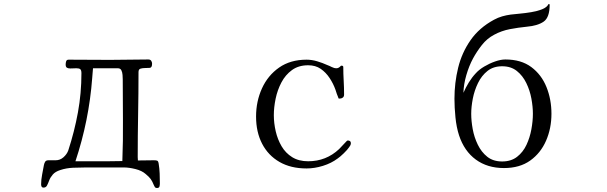

<svg xmlns="http://www.w3.org/2000/svg" viewBox="-20 -840 3040 962"><path d="M595 -442Q595 -451 594 -464.5Q593 -478 588 -488Q583 -498 570 -498H446Q445 -486 444 -474Q443 -462 442 -449Q426 -236 358 -32H519Q538 -32 556.5 -32.5Q575 -33 593 -33Q597 -135 596 -237.5Q595 -340 595 -442ZM781 79Q781 87 779 94.5Q777 102 766 102Q759 102 756 97.5Q753 93 751 88Q743 68 735 57Q727 46 710 32Q691 15 658.5 7Q626 -1 601 -1H411Q380 -1 346 0.5Q312 2 282 12Q257 20 244.5 34.5Q232 49 226.5 64Q221 79 215.5 89.5Q210 100 198 100Q191 100 188.5 95Q186 90 186 84Q186 61 191 35Q196 9 200 -13Q202 -23 206.5 -30Q211 -37 223 -37H259Q281 -37 298 -52Q315 -67 322 -86Q353 -181 370.5 -277Q388 -373 388 -473Q388 -488 382.5 -493Q377 -498 363 -498Q356 -498 348 -497.5Q340 -497 332 -497Q321 -497 315 -501Q309 -505 309 -517Q309 -525 311.5 -533Q314 -541 324 -541Q376 -541 427.5 -540.5Q479 -540 531 -540Q579 -540 627 -541Q675 -542 723 -542Q733 -542 737.5 -535.5Q742 -529 742 -521Q742 -501 730.5 -500Q719 -499 704 -499Q694 -499 684 -496Q674 -493 674 -479Q674 -373 672 -266.5Q670 -160 670 -53Q670 -49 670.5 -45Q671 -41 671 -36Q691 -36 711 -36.5Q731 -37 751 -37Q762 -37 767.5 -35Q773 -33 775 -20Q779 4 780 29.5Q781 55 781 79Z M1738 -123Q1738 -117 1735.5 -112Q1733 -107 1729 -102Q1721 -90 1702.5 -72Q1684 -54 1672 -46Q1640 -22 1598 -9Q1556 4 1516 4Q1437 4 1380.5 -28.5Q1324 -61 1293.5 -119.5Q1263 -178 1263 -256Q1263 -332 1292.5 -397Q1322 -462 1378.5 -501.5Q1435 -541 1516 -541Q1542 -541 1569 -533Q1596 -525 1620 -514Q1631 -510 1642.5 -504Q1654 -498 1666 -498Q1671 -498 1676 -500.5Q1681 -503 1685 -507Q1687 -511 1691 -511Q1700 -511 1700 -504Q1700 -470 1702 -435.5Q1704 -401 1704 -366Q1704 -356 1697.5 -351Q1691 -346 1682 -346Q1674 -346 1675 -351Q1671 -360 1667.5 -370Q1664 -380 1661 -390Q1650 -421 1631.5 -449Q1613 -477 1587 -495Q1561 -513 1524 -513Q1476 -513 1443 -489Q1410 -465 1390 -427Q1370 -389 1361 -345.5Q1352 -302 1352 -263Q1352 -223 1361.5 -182Q1371 -141 1391 -107Q1411 -73 1444 -52.5Q1477 -32 1524 -32Q1614 -32 1679 -93Q1688 -102 1696.5 -111.5Q1705 -121 1715 -131Q1717 -133 1718.5 -134.5Q1720 -136 1724 -136Q1729 -136 1733.5 -133Q1738 -130 1738 -123Z M2650 -270Q2650 -305 2642.5 -346Q2635 -387 2617 -424Q2599 -461 2569.5 -484.5Q2540 -508 2496 -508Q2452 -508 2422.5 -484.5Q2393 -461 2375 -424Q2357 -387 2349 -346Q2341 -305 2341 -270Q2341 -234 2348.5 -193Q2356 -152 2374 -115Q2392 -78 2421.5 -54.5Q2451 -31 2496 -31Q2541 -31 2571 -54.5Q2601 -78 2618 -114.5Q2635 -151 2642.5 -192.5Q2650 -234 2650 -270ZM2743 -270Q2743 -197 2716 -135Q2689 -73 2636.5 -35.5Q2584 2 2505 2Q2422 2 2364 -40.5Q2306 -83 2280 -162Q2267 -202 2262 -252Q2257 -302 2257 -345Q2257 -425 2275.5 -500.5Q2294 -576 2337.5 -638.5Q2381 -701 2455 -741Q2475 -752 2496 -758Q2517 -764 2539 -767Q2555 -769 2583 -771.5Q2611 -774 2641.5 -779Q2672 -784 2696 -793.5Q2720 -803 2728 -819L2730 -820Q2734 -820 2734 -816Q2734 -753 2704.5 -732Q2675 -711 2618 -706Q2577 -702 2535 -694Q2493 -686 2456 -666Q2420 -647 2394.5 -614.5Q2369 -582 2350 -547Q2330 -510 2316.5 -463.5Q2303 -417 2302 -375Q2313 -401 2329 -427Q2345 -453 2364 -473Q2380 -491 2406 -506.5Q2432 -522 2460.5 -532Q2489 -542 2512 -542Q2591 -542 2642 -504Q2693 -466 2718 -404Q2743 -342 2743 -270Z"/></svg>

Font: Kaisei Decol
Style: Regular
Weight: 400
Designer: Font-Kai, 金井和夫
Foundry: KAZUO KANAI
Version: Version 5.003